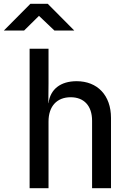

<svg xmlns="http://www.w3.org/2000/svg" viewBox="-67 -985 687 1005"><path d="M-47 -825H59L137 -902L218 -825H322L183 -965H92ZM88 0H187V-349C187 -429 231 -476 303 -476C372 -476 415 -432 415 -353V0H514V-368C514 -486 443 -560 334 -560C250 -560 196 -518 187 -445H186L187 -550V-730H88Z"/></svg>

Font: JetBrains Mono Medium
Style: Regular
Weight: 436
Monospace: yes
Designer: Philipp Nurullin, Konstantin Bulenkov
Foundry: JetBrains
Version: Version 2.305